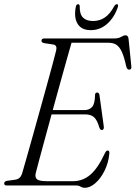

<svg xmlns="http://www.w3.org/2000/svg" viewBox="-21 -883 645 914"><path d="M342 0H10.5Q-1.5 0 -1 -10.5Q-1 -19.5 11.5 -22L54 -28Q76 -32 84 -56.5Q91.5 -82 104.5 -128Q117.5 -174 133.8 -231.8Q150 -289.5 167 -351Q184 -412.5 200 -470Q216 -527.5 228.2 -573Q240.5 -618.5 246.5 -643.5Q252 -667 233.5 -671L187.5 -678Q176.5 -681 176.5 -688.5Q176.5 -700 190.5 -700H523.5Q543.5 -700 555.8 -707.5Q568 -715 577 -715Q589 -715 591 -698L604 -569Q606.5 -552 595 -551.5Q584 -550.5 580 -566.5Q570 -613 558.5 -637.2Q547 -661.5 532 -670.5Q517 -679.5 496 -679.5H319.5Q311 -650.5 296.8 -599.8Q282.5 -549 265.2 -486.5Q248 -424 230 -359H382Q404 -359 417.5 -374Q431 -389 431.5 -432Q432.5 -442.5 441 -442.5Q450.5 -442.5 452.5 -430.5L473 -281.5Q475 -265 464.5 -264Q456 -263.5 452 -276Q441 -313 425.8 -325.8Q410.5 -338.5 383.5 -338.5H224.5Q208 -278 192.8 -222Q177.5 -166 166 -123.2Q154.5 -80.5 149 -58.5Q144.5 -39 155 -29.8Q165.5 -20.5 202.5 -20.5H327Q372.5 -20.5 408.5 -50.8Q444.5 -81 479 -155Q484.5 -166.5 491.5 -166.5Q501 -166.5 499.5 -152Q495.5 -108 477 -70.8Q458.5 -33.5 433 -11.2Q407.5 11 383 11Q371.5 11 362.8 5.5Q354 0 342 0ZM422 -783Q453 -783 477.8 -799.5Q502.5 -816 523 -854Q529 -863 535 -863Q544 -863 540 -849.5Q523.5 -800 489.5 -769.8Q455.5 -739.5 411 -739.5Q366.5 -739.5 348.2 -770Q330 -800.5 340 -850.5Q342 -863 351 -863Q357.5 -863 358.5 -854Q357.5 -816 374 -799.5Q390.5 -783 422 -783Z"/></svg>

Font: Fraunces 144pt S050 Light
Style: Italic
Weight: 300
Italic angle: -16°
Version: Version 1.000; ttfautohint (v1.8.3)